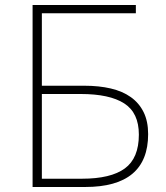

<svg xmlns="http://www.w3.org/2000/svg" viewBox="-20 -746 661 766"><path d="M522 -726H110V0H320Q571 0 571 -211Q571 -262 553 -298.5Q535 -335 502 -358.5Q469 -382 422 -393Q375 -404 316 -404H147V-693H522ZM307 -33H147V-371H302Q417 -371 475.5 -333.5Q534 -296 534 -209Q534 -115 478 -74Q422 -33 307 -33Z"/></svg>

Font: Spoqa Han Sans Neo Thin
Style: Regular
Weight: 100
Designer: [Spoqa Han Sans Neo] Dong-huui Kim  Younghwa Kang  Yujin Lee  [Noto Sans] Ryoko NISHIZUKA  (kana & ideographs); Paul D. 
Foundry: Spoqa (http://www.spoqa-han-sans.com)
Version: Version 1.100;hotconv 1.0.109;makeotfexe 2.5.65596